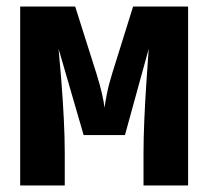

<svg xmlns="http://www.w3.org/2000/svg" viewBox="-20 -570 640 590"><path d="M42 0V-550H211L276 -345Q287 -310 293.5 -281.5Q300 -253 301 -239Q303 -253 308.5 -281.5Q314 -310 325 -345L389 -550H558V0H421V-100Q421 -144 423.5 -202.5Q426 -261 430 -319Q434 -377 437 -420L364 -155H237L160 -420Q164 -379 168.5 -322Q173 -265 176 -206.5Q179 -148 179 -100V0Z"/></svg>

Font: NKDuy Mono ExtraBold
Style: Regular
Weight: 800
Monospace: yes
Designer: NKDuy
Foundry: NKDuy
Version: Version 2.251; ttfautohint (v1.8.4.7-5d5b)